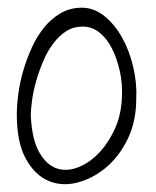

<svg xmlns="http://www.w3.org/2000/svg" viewBox="-20 -474 402 496"><path d="M23.4 -178.7Q23.4 -201.2 27.3 -231Q31.2 -260.7 40 -291Q48.8 -321.3 62 -350.6Q75.2 -379.9 93.8 -402.8Q112.3 -425.8 136.7 -439.9Q161.1 -454.1 191.4 -454.1Q222.7 -454.1 249.5 -432.6Q276.4 -411.1 295.4 -377Q314.5 -342.8 324.2 -300.8Q334 -258.8 332 -218.8Q332 -160.2 309.6 -114.3Q287.1 -68.4 252.4 -40Q217.8 -11.7 178.2 -2Q138.7 7.8 104 -7.3Q69.3 -22.5 46.4 -64.5Q23.4 -106.4 23.4 -178.7ZM59.6 -174.8Q62.5 -115.2 80.1 -83Q97.7 -50.8 122.6 -40.5Q147.5 -30.3 176.8 -40Q206.1 -49.8 231.4 -74.7Q256.8 -99.6 274.9 -137.2Q293 -174.8 294.9 -221.7Q296.9 -256.8 289.6 -290Q282.2 -323.2 269 -349.1Q255.9 -375 236.8 -390.1Q217.8 -405.3 193.4 -405.3Q169.9 -405.3 151.4 -393.6Q132.8 -381.8 117.7 -361.8Q102.5 -341.8 91.8 -316.4Q81.1 -291 73.7 -265.6Q66.4 -240.2 63 -216.3Q59.6 -192.4 59.6 -174.8Z"/></svg>

Font: Annie Use Your Telescope
Style: Regular
Weight: 400
Designer: Kimberly Geswein
Foundry: Kimberly Geswein
Version: Version 1.002 2001